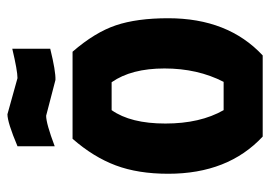

<svg xmlns="http://www.w3.org/2000/svg" viewBox="-125 -601 726 516"><g transform="rotate(-90 238.0 -343.0)"><path d="M347 0H129Q29 -93 29 -254Q29 -335 51.5 -395Q74 -455 123 -511H357Q409 -451 428 -394.5Q447 -338 447 -254Q447 -93 347 0ZM200 -105H276Q312 -175 312 -264Q312 -353 275 -406H200Q164 -355 164 -261.5Q164 -168 200 -105ZM281 -557 185 -582Q164 -582 103 -559V-659Q167 -686 189 -686L286 -659Q306 -659 365 -673V-571Q304 -556 281 -557Z"/></g></svg>

Font: Jockey One
Style: Regular
Weight: 400
Designer: TypeTogether
Foundry: TypeTogether
Version: Version 1.002